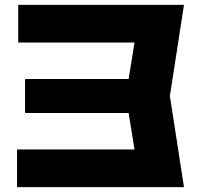

<svg xmlns="http://www.w3.org/2000/svg" viewBox="-20 -770 827 790"><path d="M83 -445H625V-305H83ZM498 -375 548 -685 627 -595H55V-750H737L679 -375L737 0H50V-155H627L548 -65Z"/></svg>

Font: Unbounded SemiBold
Style: Regular
Weight: 600
Designer: Luke Prowse, Jean-Baptiste Morizot, Fátima Lázaro, Florian Runge
Foundry: NaN
Version: Version 1.700